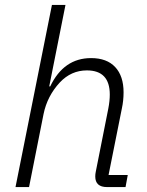

<svg xmlns="http://www.w3.org/2000/svg" viewBox="-20 -760 598 780"><path d="M43 0 191 -740H246L180 -409H184Q239 -524 350 -524Q414 -524 448 -487.5Q482 -451 482 -385Q482 -351 475 -319L421 -49H499L490 0H415Q367 0 367 -43Q367 -53 369 -62L420 -319Q426 -350 426 -376Q426 -474 333 -474Q269 -474 223 -425Q172 -370 157 -297L98 0Z"/></svg>

Font: IBM Plex Sans Light
Style: Italic
Weight: 300
Italic angle: -11.31°
Designer: Mike Abbink, Paul van der Laan, Pieter van Rosmalen
Foundry: Bold Monday
Version: Version 3.0